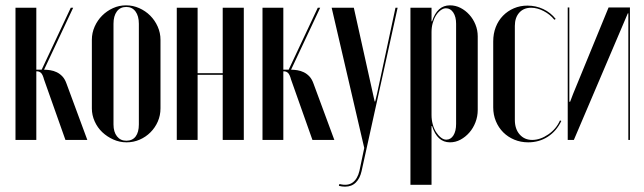

<svg xmlns="http://www.w3.org/2000/svg" viewBox="-20 -524 2412 719"><path d="M145 -226Q140 -245 133.5 -251Q127 -257 118 -257H116V0H38V-495H116V-263H136L245 -495H254L145 -263Q156 -263 168.5 -261Q181 -259 192.5 -253.5Q204 -248 213.5 -238Q223 -228 229 -211L307 0H225Z M452 -504Q478 -504 501.5 -493.5Q525 -483 542.5 -465.5Q560 -448 570.5 -424.5Q581 -401 581 -375V-118Q581 -92 571 -69Q561 -46 543.5 -28.5Q526 -11 503 -1Q480 9 454 9Q428 9 404.5 -1.5Q381 -12 363 -29Q345 -46 334.5 -69.5Q324 -93 324 -118V-375Q324 -401 334.5 -424.5Q345 -448 362.5 -465.5Q380 -483 403 -493.5Q426 -504 452 -504ZM453 -498Q430 -498 417.5 -481Q405 -464 405 -435V-58Q405 -30 418 -13.5Q431 3 453 3Q476 3 488 -13Q500 -29 500 -58V-435Q500 -464 487.5 -481Q475 -498 453 -498Z M720 -495V-250H814V-495H893V0H814V-244H720V0H642V-495Z M1070 -226Q1065 -245 1058.5 -251Q1052 -257 1043 -257H1041V0H963V-495H1041V-263H1061L1170 -495H1179L1070 -263Q1081 -263 1093.5 -261Q1106 -259 1117.5 -253.5Q1129 -248 1138.5 -238Q1148 -228 1154 -211L1232 0H1150Z M1305 -495 1383 -144H1385L1392 -173L1461 -495H1469L1334 117Q1328 144 1312.5 159.5Q1297 175 1272 175Q1261 175 1249 172L1251 165Q1282 173 1300.5 159.5Q1319 146 1326 116L1344 30L1222 -495Z M1517 -495H1596V-444H1598Q1617 -504 1665 -504Q1686 -504 1704.5 -494.5Q1723 -485 1737.5 -469Q1752 -453 1760.5 -432Q1769 -411 1769 -388V-112Q1769 -88 1760.5 -66Q1752 -44 1737.5 -27.5Q1723 -11 1704.5 -1Q1686 9 1665 9Q1617 9 1598 -52H1596V168H1517ZM1596 -93Q1596 -75 1600.5 -58.5Q1605 -42 1613 -29.5Q1621 -17 1631 -9Q1641 -1 1651 -1Q1668 -1 1678 -17Q1688 -33 1688 -60V-435Q1688 -461 1677.5 -477Q1667 -493 1650 -493Q1640 -493 1630 -485.5Q1620 -478 1612.5 -466Q1605 -454 1600.5 -438Q1596 -422 1596 -404Z M1827 -369Q1827 -398 1836.5 -422.5Q1846 -447 1863.5 -465Q1881 -483 1904.5 -493Q1928 -503 1955 -503Q1987 -503 2014.5 -490Q2042 -477 2061 -453L2056 -450Q2040 -470 2016 -482.5Q1992 -495 1969 -495Q1941 -495 1924.5 -476.5Q1908 -458 1908 -427V-75Q1908 -41 1926 -20.5Q1944 0 1973 0Q2003 0 2033 -20.5Q2063 -41 2077 -73L2082 -71Q2064 -33 2031.5 -12Q1999 9 1958 9Q1930 9 1906 -1Q1882 -11 1864.5 -28.5Q1847 -46 1837 -70Q1827 -94 1827 -122Z M2339 -496V0H2333V-474H2331L2129 0H2106V-496H2112V-143H2115L2126 -172L2259 -496Z"/></svg>

Font: Moniqa SemBd Narrow Display
Style: Regular
Weight: 600
Width: 4
Designer: Rajesh Rajput
Foundry: Rajesh Rajput
Version: Version 1.000